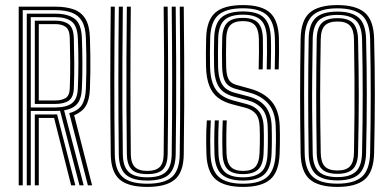

<svg xmlns="http://www.w3.org/2000/svg" viewBox="-20 -722 1523 748"><path d="M52.9 0V-696H195.1Q237.3 -696 266.9 -685.5Q296.6 -675 312.7 -648.6Q328.8 -622.3 330.3 -574.8Q331.5 -540.1 331.9 -507.3Q332.4 -474.5 332 -442.1Q331.7 -409.7 330.3 -376Q328.7 -333.4 314.5 -309.6Q300.3 -285.9 268.9 -273L338.8 0H322.4L249.7 -281.4Q284.5 -290.4 298.8 -313.1Q313.1 -335.9 314.6 -376.4Q316 -410.1 316.4 -442.6Q316.9 -475 316.4 -507.6Q316 -540.2 314.6 -574.4Q313.2 -615.8 299.4 -639.4Q285.6 -663 259.5 -672.8Q233.5 -682.5 195.1 -682.5H68.6V0ZM115.6 0V-276.1H180.7Q186.3 -276.1 191.7 -276.2Q197.1 -276.3 202.4 -276.3L273.5 0H257.2L190.7 -262.6Q188.4 -262.6 186 -262.6Q183.6 -262.6 181.1 -262.6H131.1V0ZM84.3 0V-668.8H195.1Q242.5 -668.8 269.7 -649.7Q296.9 -630.6 299 -573.8Q300.8 -524.7 301 -475.4Q301.2 -426.1 299 -377.1Q297.2 -336.9 280.9 -317.5Q264.7 -298.1 229.7 -292.1L306 0H289.7L214 -290.6Q209.1 -290.1 204 -290Q198.8 -289.9 194.5 -289.9H99.9V0ZM99.9 -303.4H194.5Q238.8 -303.4 260.1 -319.7Q281.5 -336 283.3 -377.5Q285.3 -429 285.4 -475.1Q285.5 -521.2 283.3 -573.2Q281.4 -620.8 259.3 -638Q237.1 -655.2 195.1 -655.2H99.9ZM115.6 -317.1V-641.6H195.1Q228.8 -641.6 247.6 -627.7Q266.4 -613.7 267.6 -572.9Q268.9 -521.6 269.3 -477.7Q269.7 -433.9 267.7 -378Q266.4 -343.1 248.1 -330.1Q229.9 -317.1 194.5 -317.1ZM131.1 -330.6H194.5Q220.2 -330.6 235.6 -340Q251 -349.4 251.9 -378.7Q254 -437.1 253.5 -479.8Q253.1 -522.5 251.9 -572.5Q251.2 -606.3 235.9 -617.2Q220.6 -628.1 195.1 -628.1H131.1Z M553.9 6.2Q478.8 6.2 445.6 -23.2Q412.4 -52.6 411.5 -120.6Q410.5 -192.5 410.1 -264.4Q409.7 -336.4 409.7 -408.3Q409.7 -480.2 410.2 -552.2Q410.7 -624.2 411.5 -696H427.2Q426.4 -619.9 425.9 -547.4Q425.4 -474.8 425.4 -404.2Q425.4 -333.5 425.8 -263.1Q426.2 -192.7 427.2 -120.6Q428 -59.4 457.4 -32.8Q486.8 -6.3 553.9 -6.3Q620.9 -6.3 650.2 -32.8Q679.4 -59.4 680.2 -120.8Q681.2 -191.2 681.6 -262.8Q682 -334.3 682 -406.6Q682 -478.9 681.5 -551.4Q681 -623.9 680.2 -696H695.9Q697 -600 697.5 -502.1Q698 -404.1 697.6 -308Q697.2 -211.9 695.9 -120.6Q695 -50.8 660.8 -22.3Q626.7 6.2 553.9 6.2ZM553.9 -18.6Q495.4 -18.6 469.4 -42.4Q443.5 -66.3 442.8 -121.1Q441.9 -193.8 441.5 -265.7Q441.1 -337.6 441.1 -409.1Q441.1 -480.6 441.6 -552.3Q442.1 -624 442.9 -696H458.5Q457.4 -583 456.9 -488.2Q456.5 -393.4 456.9 -304.8Q457.3 -216.1 458.5 -121Q459.1 -73 481.3 -52.1Q503.5 -31.2 553.9 -31.2Q604.2 -31.2 626.3 -52.1Q648.3 -73 648.9 -121.2Q649.9 -193.9 650.3 -265Q650.7 -336.2 650.7 -407.3Q650.7 -478.4 650.2 -550.3Q649.7 -622.1 648.9 -696H664.5Q665.9 -578.1 666.3 -481Q666.6 -383.9 666.2 -296.6Q665.8 -209.4 664.5 -120.9Q663.7 -67.4 638.8 -43Q613.9 -18.6 553.9 -18.6ZM553.9 -43.7Q508.9 -43.7 491.8 -63.2Q474.7 -82.6 474.2 -121.4Q473 -219.8 472.6 -310.7Q472.2 -401.5 472.6 -495.3Q473.1 -589.1 474.2 -696H489.6Q488.8 -629 488.4 -555.6Q488 -482.1 488.1 -407Q488.1 -331.8 488.5 -259.3Q488.9 -186.7 489.6 -121.8Q490.1 -86.3 505.5 -71.3Q520.8 -56.2 553.9 -56.2Q586.9 -56.2 602.1 -71.1Q617.3 -85.9 617.6 -121.6Q618.8 -219.5 619.2 -312Q619.6 -404.5 619.2 -498.9Q618.9 -593.2 617.6 -696H633.2Q634.8 -546.8 635 -406.1Q635.2 -265.5 633.2 -121.4Q632.7 -81.8 615.4 -62.8Q598 -43.7 553.9 -43.7Z M927.3 6.2Q854.6 6.2 820.6 -23Q786.6 -52.2 784.2 -121.9Q783.5 -143 783.3 -165.7Q783.1 -188.3 783.7 -210.8Q784.3 -233.2 785.8 -253H801.4Q800.5 -236.1 799.8 -216.8Q799.1 -197.5 799 -174.4Q799 -151.3 799.9 -122.5Q802.2 -59.9 832 -33.1Q861.7 -6.3 927.3 -6.3Q992.4 -6.3 1021.8 -33.3Q1051.2 -60.3 1053.7 -122.8Q1054.8 -145.7 1055 -174.3Q1055.2 -203 1054.1 -230.8Q1052.2 -286.2 1025.9 -317.3Q999.5 -348.3 951.4 -361.3L898.4 -375.7Q880 -380.7 868.5 -390.3Q857 -400 851.5 -417.8Q846 -435.6 845.3 -464.4Q844.6 -493.2 844.8 -518.3Q845 -543.4 845.7 -572.7Q846.9 -614.6 865.4 -633.5Q883.8 -652.3 926.7 -652.3Q966.9 -652.3 984.9 -633.5Q1002.9 -614.6 1004.1 -572.2Q1004.6 -553.5 1004.5 -519.6Q1004.4 -485.7 1003.4 -451.7H987.7Q988.8 -485.8 988.9 -518.8Q989 -551.9 988.5 -571.9Q987.3 -607.5 973.2 -623.6Q959.1 -639.8 926.7 -639.8Q892.7 -639.8 877.5 -624.1Q862.3 -608.5 861.3 -572.2Q860.4 -537.9 860.5 -513.8Q860.5 -489.7 861 -463.9Q861.7 -438.1 866.3 -423.4Q871 -408.8 880 -401.7Q888.9 -394.6 901.8 -391L954.8 -376.3Q1007.1 -362 1037.2 -327.8Q1067.4 -293.7 1069.7 -230.7Q1070.4 -214.3 1070.5 -195.4Q1070.5 -176.6 1070.3 -157.7Q1070 -138.8 1069.3 -121.9Q1066.5 -52 1032.7 -22.9Q998.9 6.2 927.3 6.2ZM927.3 -18.6Q870.7 -18.6 844.1 -42.4Q817.4 -66.1 815.5 -122.9Q814.8 -144.9 814.7 -166.1Q814.5 -187.3 815.1 -208.9Q815.6 -230.4 816.8 -253H832.4Q831.1 -227.3 830.6 -206.7Q830.2 -186.1 830.3 -166.4Q830.5 -146.8 831.2 -123.6Q832.8 -75.1 854.7 -53.1Q876.6 -31.2 927.3 -31.2Q972.7 -31.2 996.6 -51.2Q1020.4 -71.2 1022.4 -123Q1022.9 -134.8 1023.2 -148.1Q1023.5 -161.3 1023.5 -175.1Q1023.6 -189 1023.5 -202.5Q1023.4 -215.9 1022.9 -228.4Q1021.2 -275.8 1000.2 -299.1Q979.3 -322.3 944.7 -331.4L891 -345.6Q867.3 -351.9 850.3 -364.5Q833.4 -377.2 824.2 -400.7Q815 -424.2 814 -463Q813.4 -488.5 813.5 -518.2Q813.7 -547.9 814.4 -574Q816 -631.1 843.2 -654.3Q870.4 -677.4 926.7 -677.4Q983.1 -677.4 1008.3 -653.2Q1033.4 -629.1 1035.3 -573.4Q1036.2 -547 1035.9 -516.2Q1035.6 -485.3 1034.7 -451.7H1019.1Q1020.1 -482.5 1020.2 -517.5Q1020.3 -552.6 1019.8 -572.2Q1018.3 -623.2 996 -644Q973.7 -664.8 926.7 -664.8Q877.2 -664.8 854.4 -643.9Q831.6 -622.9 830 -573.2Q829.2 -542.6 829.2 -516.1Q829.1 -489.7 829.6 -463.8Q830.4 -430.4 837.7 -409.7Q844.9 -389 859.1 -377.6Q873.2 -366.2 894.7 -360.5L948.1 -346.4Q991.9 -334.7 1014.3 -306.6Q1036.6 -278.5 1038.4 -231Q1039 -211.8 1039.1 -193.9Q1039.2 -175.9 1039 -158.4Q1038.7 -140.9 1038 -123Q1035.7 -67.2 1009.9 -42.9Q984.1 -18.6 927.3 -18.6ZM927.3 -43.7Q885 -43.7 866.6 -62.7Q848.3 -81.8 846.9 -123.8Q846.2 -150.2 846 -169.7Q845.8 -189.3 846.3 -208.6Q846.7 -228 847.8 -253H863.4Q862 -224.6 861.7 -192.7Q861.4 -160.7 862.4 -124.7Q863.7 -88.2 878.9 -72.2Q894 -56.2 927.3 -56.2Q960.9 -56.2 975.3 -72.7Q989.7 -89.2 991.2 -125.3Q992 -140.3 992.2 -158.8Q992.5 -177.3 992.4 -195.4Q992.3 -213.6 991.6 -227.5Q990.5 -262 976.4 -278.6Q962.4 -295.3 938 -301.7L884 -315.9Q852 -324.3 829.8 -341Q807.6 -357.6 795.7 -387Q783.9 -416.3 782.6 -462.6Q781.9 -491.4 782.2 -518.6Q782.5 -545.8 783.2 -575.1Q785.3 -643.2 818.6 -672.7Q852 -702.2 926.7 -702.2Q999.3 -702.2 1031.8 -672.6Q1064.4 -643 1066.6 -574.5Q1067.3 -551.5 1067.1 -517.6Q1066.9 -483.8 1065.8 -451.7H1050.4Q1051.2 -481.8 1051.4 -515.4Q1051.7 -549.1 1050.9 -574.1Q1048.8 -636 1020 -662.9Q991.2 -689.7 926.7 -689.7Q859.9 -689.7 830.3 -663Q800.6 -636.2 798.9 -574.4Q798.1 -542.9 797.9 -516.6Q797.6 -490.3 798.3 -463Q799.3 -422.4 809.1 -396.1Q818.9 -369.7 838.4 -354.3Q857.9 -338.9 887.6 -330.8L941.4 -316.4Q962.9 -310.7 977.2 -299.6Q991.4 -288.4 998.9 -270.8Q1006.3 -253.2 1007.3 -228.1Q1007.9 -214.1 1008 -196.1Q1008.1 -178 1007.9 -159.5Q1007.6 -141 1006.9 -125.1Q1005 -79.5 985.5 -61.6Q965.9 -43.7 927.3 -43.7Z M1294.6 6.2Q1220.7 6.2 1186.5 -23.6Q1152.4 -53.4 1151.2 -125.4Q1150.2 -187.2 1149.7 -242Q1149.2 -296.9 1149.2 -349.3Q1149.2 -401.8 1149.7 -455.9Q1150.2 -510 1151.2 -570.6Q1152.4 -642.8 1186.6 -672.5Q1220.8 -702.2 1294.6 -702.2Q1366.6 -702.2 1401.1 -672.8Q1435.7 -643.4 1437.5 -570.6Q1438.9 -517.8 1439.6 -464.6Q1440.3 -411.4 1440.3 -356.6Q1440.3 -301.7 1439.6 -244.2Q1438.9 -186.7 1437.5 -125.4Q1435.7 -52.8 1401.3 -23.3Q1366.9 6.2 1294.6 6.2ZM1294.6 -6.5Q1360 -6.5 1390.2 -33.6Q1420.4 -60.8 1421.9 -125.8Q1423.2 -183.9 1423.7 -239.7Q1424.3 -295.5 1424.3 -350.2Q1424.3 -404.9 1423.8 -459.5Q1423.2 -514.1 1421.9 -570.2Q1420.4 -635.5 1390 -662.5Q1359.6 -689.5 1294.6 -689.5Q1228.7 -689.5 1198.4 -662.4Q1168.1 -635.2 1166.8 -570.2Q1165.8 -517.6 1165.3 -465.8Q1164.8 -413.9 1164.8 -360.2Q1164.8 -306.6 1165.4 -248.5Q1165.9 -190.5 1166.9 -125.8Q1168.1 -62 1197.8 -34.2Q1227.5 -6.5 1294.6 -6.5ZM1294.6 -19.2Q1236.5 -19.2 1210 -43.6Q1183.5 -67.9 1182.5 -125.6Q1181.6 -185 1181.1 -237.5Q1180.6 -289.9 1180.6 -341.3Q1180.6 -392.7 1181 -448.5Q1181.5 -504.2 1182.5 -570.2Q1183.4 -628 1209.9 -652.4Q1236.4 -676.8 1294.6 -676.8Q1350.6 -676.8 1377.7 -652.8Q1404.7 -628.9 1406.2 -569.9Q1407.6 -514 1408.3 -460.3Q1409 -406.5 1409 -352.6Q1409 -298.7 1408.3 -242.7Q1407.5 -186.6 1406.2 -126.2Q1404.7 -67.7 1378.1 -43.5Q1351.5 -19.2 1294.6 -19.2ZM1294.6 -32.1Q1343.5 -32.1 1366.4 -53.5Q1389.2 -74.9 1390.5 -126.6Q1391.9 -187.3 1392.4 -243.7Q1393 -300.1 1393 -354Q1393 -407.9 1392.4 -461.3Q1391.9 -514.7 1390.5 -569.4Q1389.2 -621.8 1365.9 -642.8Q1342.6 -663.9 1294.6 -663.9Q1243.5 -663.9 1221.3 -641.9Q1199.1 -619.8 1198.2 -569.8Q1196.9 -493.1 1196.3 -425.7Q1195.6 -358.3 1196.1 -286.7Q1196.6 -215 1198.2 -126Q1199.1 -75.9 1221.5 -54Q1243.9 -32.1 1294.6 -32.1ZM1294.6 -44.8Q1252.3 -44.8 1233.6 -63.8Q1214.8 -82.7 1213.9 -126.2Q1212.9 -185.4 1212.4 -240.9Q1211.9 -296.4 1211.9 -350.5Q1211.9 -404.6 1212.4 -458.9Q1212.9 -513.1 1213.9 -569.8Q1214.8 -613.4 1233.7 -632.3Q1252.5 -651.2 1294.6 -651.2Q1336.7 -651.2 1355.2 -632.1Q1373.7 -613 1374.9 -569Q1376.3 -508.1 1377 -454.5Q1377.8 -400.9 1377.8 -349.2Q1377.8 -297.5 1377 -243.3Q1376.3 -189 1374.9 -126.8Q1373.9 -82.3 1354.8 -63.6Q1335.7 -44.8 1294.6 -44.8ZM1294.6 -57.8Q1328.4 -57.8 1343.5 -74Q1358.5 -90.3 1359.1 -128.1Q1360.6 -211.5 1361 -280.6Q1361.4 -349.7 1361 -418.1Q1360.6 -486.5 1359.1 -567.9Q1358.5 -605.6 1343.5 -621.9Q1328.5 -638.2 1294.6 -638.2Q1260.6 -638.2 1245.4 -622.2Q1230.1 -606.3 1229.5 -568.8Q1228.3 -504.3 1227.8 -450.1Q1227.2 -396 1227.2 -345.4Q1227.2 -294.8 1227.8 -242Q1228.4 -189.1 1229.5 -127.1Q1230.1 -90.2 1245.1 -74Q1260.1 -57.8 1294.6 -57.8Z"/></svg>

Font: Big Shoulders Inline Text SC Thin
Style: Regular
Weight: 100
Designer: Patric King
Foundry: XO Type Co
Version: Version 2.002